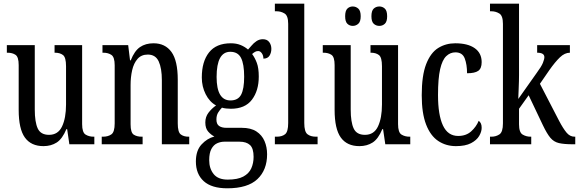

<svg xmlns="http://www.w3.org/2000/svg" viewBox="-20 -780 3130 1038"><path d="M215 10Q148 10 114.5 -36.5Q81 -83 81 -186V-428Q81 -472 64 -483.5Q47 -495 21 -495H17V-536H168V-188Q168 -120 184 -85.5Q200 -51 245 -51Q294 -51 315.5 -96.5Q337 -142 337 -215V-422Q337 -470 320.5 -482.5Q304 -495 278 -495H275V-536H424V-109Q424 -64 442.5 -52.5Q461 -41 486 -41H490V0H355L343 -82H339Q317 -29 286.5 -9.5Q256 10 215 10Z M530 0V-41H537Q564 -41 582 -53.5Q600 -66 600 -113V-427Q600 -471 582.5 -483Q565 -495 539 -495H534V-536H673L683 -454H687Q707 -505 737 -525.5Q767 -546 810 -546Q873 -546 907 -499Q941 -452 941 -349V-113Q941 -66 957 -53.5Q973 -41 999 -41H1003V0H855V-347Q855 -411 838 -448Q821 -485 779 -485Q744 -485 723.5 -461.5Q703 -438 694.5 -400.5Q686 -363 686 -321V-108Q686 -63 703 -52Q720 -41 746 -41H751V0Z M1209 238Q1124 238 1081.5 199.5Q1039 161 1039 93Q1039 34 1069.5 1Q1100 -32 1139 -42Q1121 -51 1105.5 -68.5Q1090 -86 1090 -118Q1090 -148 1107 -170.5Q1124 -193 1148 -210Q1113 -229 1092 -270.5Q1071 -312 1071 -361Q1071 -447 1110 -496.5Q1149 -546 1228 -546Q1258 -546 1281 -536.5Q1304 -527 1321 -512Q1329 -520 1340 -533.5Q1351 -547 1366.5 -557.5Q1382 -568 1401 -568Q1424 -568 1435.5 -552.5Q1447 -537 1447 -516Q1447 -495 1437 -479Q1427 -463 1404 -463Q1404 -480 1395.5 -492Q1387 -504 1376 -504Q1366 -504 1358.5 -499.5Q1351 -495 1343 -488Q1358 -468 1368.5 -440Q1379 -412 1379 -366Q1379 -290 1342 -241Q1305 -192 1228 -192Q1218 -192 1203 -193.5Q1188 -195 1180 -198Q1170 -188 1160 -172.5Q1150 -157 1150 -134Q1150 -109 1164.5 -99Q1179 -89 1204 -89H1287Q1336 -89 1366 -69.5Q1396 -50 1410 -17.5Q1424 15 1424 54Q1424 139 1371.5 188.5Q1319 238 1209 238ZM1226 -237Q1267 -237 1283.5 -268Q1300 -299 1300 -365Q1300 -434 1283 -467Q1266 -500 1225 -500Q1151 -500 1151 -364Q1151 -237 1226 -237ZM1211 191Q1265 191 1295.5 174.5Q1326 158 1338.5 130Q1351 102 1351 68Q1351 22 1331.5 4Q1312 -14 1275 -14H1193Q1173 -14 1154 -5.5Q1135 3 1123 25Q1111 47 1111 86Q1111 131 1135 161Q1159 191 1211 191Z M1466 0V-41H1476Q1505 -41 1521.5 -54.5Q1538 -68 1538 -115V-651Q1538 -695 1518.5 -707Q1499 -719 1476 -719H1466V-760H1625V-115Q1625 -68 1642 -54.5Q1659 -41 1688 -41H1697V0Z M1923 10Q1856 10 1822.5 -36.5Q1789 -83 1789 -186V-428Q1789 -472 1772 -483.5Q1755 -495 1729 -495H1725V-536H1876V-188Q1876 -120 1892 -85.5Q1908 -51 1953 -51Q2002 -51 2023.5 -96.5Q2045 -142 2045 -215V-422Q2045 -470 2028.5 -482.5Q2012 -495 1986 -495H1983V-536H2132V-109Q2132 -64 2150.5 -52.5Q2169 -41 2194 -41H2198V0H2063L2051 -82H2047Q2025 -29 1994.5 -9.5Q1964 10 1923 10ZM2031 -640Q2013 -640 2000.5 -651.5Q1988 -663 1988 -692Q1988 -722 2000.5 -733.5Q2013 -745 2031 -745Q2048 -745 2060.5 -733.5Q2073 -722 2073 -692Q2073 -663 2060.5 -651.5Q2048 -640 2031 -640ZM1887 -640Q1870 -640 1858 -651.5Q1846 -663 1846 -692Q1846 -722 1858 -733.5Q1870 -745 1887 -745Q1904 -745 1917 -733.5Q1930 -722 1930 -692Q1930 -663 1917 -651.5Q1904 -640 1887 -640Z M2445 10Q2391 10 2349 -18Q2307 -46 2283.5 -107Q2260 -168 2260 -265Q2260 -372 2284 -433.5Q2308 -495 2349 -520.5Q2390 -546 2441 -546Q2509 -546 2546.5 -519.5Q2584 -493 2584 -444Q2584 -410 2565.5 -397Q2547 -384 2505 -384Q2505 -431 2492.5 -464Q2480 -497 2442 -497Q2414 -497 2392.5 -476.5Q2371 -456 2359.5 -406Q2348 -356 2348 -266Q2348 -159 2374.5 -102Q2401 -45 2457 -45Q2500 -45 2527.5 -70Q2555 -95 2568 -127Q2576 -121 2580 -112Q2584 -103 2584 -89Q2584 -68 2570.5 -45Q2557 -22 2526.5 -6Q2496 10 2445 10Z M2629 0V-41H2637Q2661 -41 2680 -53.5Q2699 -66 2699 -113V-651Q2699 -695 2679.5 -707Q2660 -719 2637 -719H2629V-760H2786V-375Q2786 -362 2785.5 -341Q2785 -320 2784 -298.5Q2783 -277 2782.5 -262Q2782 -247 2782 -245L2881 -385Q2907 -420 2915 -440Q2923 -460 2923 -471Q2923 -495 2884 -495V-536H3061V-495Q3033 -495 3007 -470Q2981 -445 2950 -401L2899 -327L3003 -126Q3024 -86 3042.5 -63.5Q3061 -41 3086 -41H3090V0H3078Q3029 0 3001.5 -6.5Q2974 -13 2955.5 -35Q2937 -57 2915 -103L2838 -265L2786 -192V-108Q2786 -64 2805.5 -52.5Q2825 -41 2848 -41H2852V0Z"/></svg>

Font: Noto Serif Thai ExtraCondensed
Style: Regular
Weight: 400
Width: 2
Designer: Monotype Design Team
Foundry: Monotype Imaging Inc.
Version: Version 2.002; ttfautohint (v1.8.4.7-5d5b)